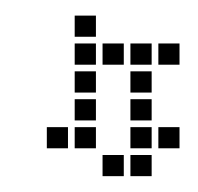

<svg xmlns="http://www.w3.org/2000/svg" viewBox="-20 -230 254 246"><path d="M75.7 -67.1V-40H102.9V-67.1ZM75.7 -102.9V-75.7H102.9V-102.9ZM75.7 -138.6V-111.4H102.9V-138.6ZM111.4 -31.4V-4.3H138.6V-31.4ZM147.1 -31.4V-4.3H174.3V-31.4ZM147.1 -174.3V-147.1H174.3V-174.3ZM75.7 -174.3V-147.1H102.9V-174.3ZM147.1 -138.6V-111.4H174.3V-138.6ZM147.1 -102.9V-75.7H174.3V-102.9ZM147.1 -67.1V-40H174.3V-67.1ZM182.9 -174.3V-147.1H210V-174.3ZM111.4 -174.3V-147.1H138.6V-174.3ZM40 -67.1V-40H67.1V-67.1ZM75.7 -210V-182.9H102.9V-210ZM182.9 -67.1V-40H210V-67.1Z"/></svg>

Font: Gossip Low Square
Style: Regular
Weight: 400
Width: 3
Designer: Deborah Khodanovich
Version: Version 1.001;Glyphs 3.3.1 (3343)